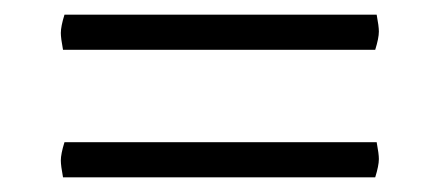

<svg xmlns="http://www.w3.org/2000/svg" viewBox="-20 -453 600 262"><path d="M492 -211H66Q63 -227 63 -234Q63 -243 68 -259H494Q497 -243 497 -236Q497 -227 492 -211ZM492 -385H66Q63 -401 63 -408Q63 -417 68 -433H494Q497 -417 497 -410Q497 -401 492 -385Z"/></svg>

Font: Scope One
Style: Regular
Weight: 400
Designer: Dalton Maag Ltd
Foundry: Dalton Maag Ltd
Version: Version 1.002; ttfautohint (v1.4.1) -l 11 -r 50 -G 50 -x 14 